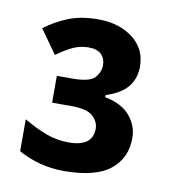

<svg xmlns="http://www.w3.org/2000/svg" viewBox="-59 -906 497 550"><g transform="rotate(10 189.5 -630.5)"><path d="M184 -853Q245 -853 285 -822.5Q325 -792 325 -740Q325 -706 305.5 -681.5Q286 -657 242 -643V-637Q292 -627 315.5 -598.5Q339 -570 339 -535Q339 -476 296 -442Q253 -408 162 -408Q91 -408 29 -442V-535Q61 -516 93.5 -503.5Q126 -491 161 -491Q231 -491 231 -543Q231 -563 214 -579Q197 -595 150 -595H95V-673H140Q191 -673 205.5 -689.5Q220 -706 220 -726Q220 -745 208 -757Q196 -769 171 -769Q148 -769 127.5 -760Q107 -751 79 -731L30 -800Q60 -823 97 -838Q134 -853 184 -853Z"/></g></svg>

Font: Noto IKEA Latin
Style: Bold
Weight: 700
Designer: Monotype Design Team
Foundry: Monotype Imaging Inc.
Version: Version 1.0